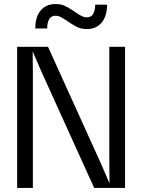

<svg xmlns="http://www.w3.org/2000/svg" viewBox="-20 -932 705 952"><path d="M481 -120 522 -25 523 -26 522 -129V-700H600V0H447L184 -580L143 -675L142 -674L143 -571V0H65V-700H218ZM325 -820 307 -832Q289 -844 278 -849Q267 -854 256 -854Q234 -854 224 -837Q214 -820 214 -791H155Q155 -848 181.5 -880Q208 -912 256 -912Q280 -912 298 -904.5Q316 -897 341 -880L359 -868Q377 -856 388 -851Q399 -846 410 -846Q432 -846 442 -863Q452 -880 452 -909H511Q511 -853 484.5 -820.5Q458 -788 410 -788Q386 -788 368 -795.5Q350 -803 325 -820Z"/></svg>

Font: TASA Explorer VF
Style: Regular
Weight: 400
Designer: Weizhong Zhang
Foundry: Local Remote
Version: Version 1.000;Glyphs 3.2 (3192)